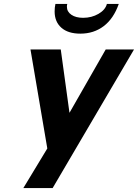

<svg xmlns="http://www.w3.org/2000/svg" viewBox="-20 -750 697 970"><path d="M219 0 134 -500H287L331 -180L514 -500H657L246 200H98ZM320 -730Q318 -726 318 -716Q318 -691 340.5 -675.5Q363 -660 400 -660Q443 -660 477.5 -680Q512 -700 520 -730H580Q554 -656 504 -618Q454 -580 386 -580Q324 -580 290 -610Q256 -640 256 -692Q256 -703 257 -712Q258 -721 260 -730Z"/></svg>

Font: Perun
Style: Bold Italic
Weight: 700
Italic angle: -12°
Foundry: Copyright (c) Stefan Peev, Context Ltd, 2016
Version: Version 1.027